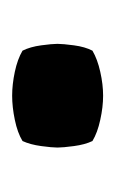

<svg xmlns="http://www.w3.org/2000/svg" viewBox="45 -228 194 324"><g transform="rotate(90 142.0 -66.0)"><path d="M54 -66Q54 -75 56.5 -93.8Q59 -112.5 65.5 -125Q80 -133.5 101.2 -138.2Q122.5 -143 141.5 -143Q160.5 -143 182.2 -138.2Q204 -133.5 218 -125Q224 -112.5 226.5 -93.8Q229 -75 229 -66Q229 -57 226.5 -38.5Q224 -20 218 -7Q204 1.5 182.2 6Q160.5 10.5 141.5 10.5Q122.5 10.5 101.2 6Q80 1.5 65.5 -7Q59 -20 56.5 -38.5Q54 -57 54 -66Z"/></g></svg>

Font: Signika Negative
Style: Bold
Weight: 700
Designer: Anna Giedry
Foundry: Anna Giedry
Version: Version 2.001